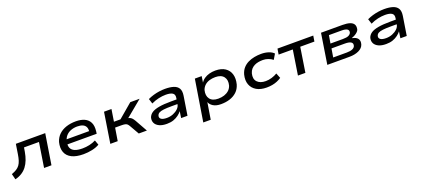

<svg xmlns="http://www.w3.org/2000/svg" viewBox="56 -1641 6488 2955"><g transform="rotate(-20 3299.5 -164.0)"><path d="M36 13 12 -81Q61 -98 94 -119Q127 -140 148 -169Q169 -198 182 -239Q195 -280 204 -338L229 -498H710L631 0H510L573 -403H328L317 -336Q305 -266 283 -208.5Q261 -151 228 -107.5Q195 -64 147.5 -33.5Q100 -3 36 13Z M1156 9Q1037 9 964 -28Q891 -65 865.5 -134Q840 -203 863 -297Q885 -367 933.5 -413.5Q982 -460 1053.5 -484Q1125 -508 1213 -508Q1295 -508 1353.5 -481.5Q1412 -455 1439.5 -399.5Q1467 -344 1456 -255L1451 -218H945L957 -296H1381L1353 -272Q1362 -328 1346.5 -361.5Q1331 -395 1295 -410.5Q1259 -426 1206 -426Q1150 -426 1101 -407.5Q1052 -389 1019 -350.5Q986 -312 976 -254V-253Q965 -195 982.5 -157Q1000 -119 1046.5 -99.5Q1093 -80 1171 -80Q1229 -80 1285.5 -92.5Q1342 -105 1390 -130L1418 -51Q1368 -21 1297.5 -6Q1227 9 1156 9Z M1595 0 1673 -498H1795L1764 -301H1871L2103 -498H2256L1957 -251L1952 -284Q1990 -280 2011 -272Q2032 -264 2047.5 -248Q2063 -232 2082 -200L2194 0H2061L1971 -157Q1958 -179 1945 -190Q1932 -201 1910 -205.5Q1888 -210 1849 -210H1750L1716 0Z M2521 9Q2445 9 2396.5 -14.5Q2348 -38 2329 -77Q2310 -116 2322 -165Q2336 -208 2376.5 -236.5Q2417 -265 2495.5 -279.5Q2574 -294 2701 -294H2809L2799 -222H2683Q2600 -222 2549 -216Q2498 -210 2473 -195.5Q2448 -181 2440 -154Q2430 -120 2458 -98.5Q2486 -77 2551 -77Q2606 -77 2654.5 -96.5Q2703 -116 2736.5 -148.5Q2770 -181 2775 -220L2791 -317Q2800 -373 2764.5 -396Q2729 -419 2654 -419Q2598 -419 2537 -405.5Q2476 -392 2415 -363L2389 -445Q2433 -466 2481 -480Q2529 -494 2578 -501Q2627 -508 2674 -508Q2756 -508 2812.5 -490Q2869 -472 2894.5 -429.5Q2920 -387 2908 -310L2859 0H2755L2771 -109L2773 -110Q2750 -79 2713.5 -51.5Q2677 -24 2630 -7.5Q2583 9 2521 9Z M3052 180 3161 -499H3273L3256 -387H3251Q3274 -429 3313 -456Q3352 -483 3399.5 -495.5Q3447 -508 3497 -508Q3596 -508 3657 -467Q3718 -426 3738.5 -355.5Q3759 -285 3736 -194Q3715 -123 3667.5 -78.5Q3620 -34 3553.5 -12.5Q3487 9 3407 9Q3328 9 3279 -22Q3230 -53 3217 -98H3219L3174 180ZM3396 -85Q3450 -85 3494.5 -99.5Q3539 -114 3571.5 -143Q3604 -172 3619 -217Q3642 -303 3600.5 -358Q3559 -413 3463 -413Q3411 -413 3366.5 -399.5Q3322 -386 3289.5 -357Q3257 -328 3241 -283Q3219 -195 3260 -140Q3301 -85 3396 -85Z M4155 9Q4057 9 3991 -29.5Q3925 -68 3899 -137Q3873 -206 3895 -297Q3912 -359 3948 -399.5Q3984 -440 4032.5 -463.5Q4081 -487 4136.5 -497.5Q4192 -508 4247 -508Q4314 -508 4368 -490Q4422 -472 4452 -440L4401 -354Q4369 -380 4327 -395Q4285 -410 4242 -410Q4204 -410 4168.5 -404Q4133 -398 4102 -382.5Q4071 -367 4048 -341.5Q4025 -316 4013 -275Q3991 -187 4037.5 -138Q4084 -89 4175 -89Q4225 -89 4274.5 -104Q4324 -119 4366 -144L4399 -60Q4368 -39 4330 -23Q4292 -7 4248 1Q4204 9 4155 9Z M4668 0 4731 -405H4499L4514 -498H5100L5085 -405H4853L4790 0Z M5149 0 5227 -498H5579Q5654 -498 5700 -482Q5746 -466 5763 -433Q5780 -400 5767 -349Q5760 -332 5742.5 -315Q5725 -298 5700.5 -284Q5676 -270 5647 -260L5649 -256Q5715 -243 5739.5 -207.5Q5764 -172 5748 -117Q5731 -61 5666.5 -30.5Q5602 0 5512 0ZM5273 -76H5496Q5552 -76 5587.5 -90.5Q5623 -105 5633 -135Q5645 -177 5614 -196.5Q5583 -216 5516 -216H5296ZM5307 -292H5511Q5573 -292 5604 -306.5Q5635 -321 5645 -348Q5655 -386 5627 -404Q5599 -422 5535 -422H5329Z M6112 9Q6036 9 5987.5 -14.5Q5939 -38 5920 -77Q5901 -116 5913 -165Q5927 -208 5967.5 -236.5Q6008 -265 6086.5 -279.5Q6165 -294 6292 -294H6400L6390 -222H6274Q6191 -222 6140 -216Q6089 -210 6064 -195.5Q6039 -181 6031 -154Q6021 -120 6049 -98.5Q6077 -77 6142 -77Q6197 -77 6245.5 -96.5Q6294 -116 6327.5 -148.5Q6361 -181 6366 -220L6382 -317Q6391 -373 6355.5 -396Q6320 -419 6245 -419Q6189 -419 6128 -405.5Q6067 -392 6006 -363L5980 -445Q6024 -466 6072 -480Q6120 -494 6169 -501Q6218 -508 6265 -508Q6347 -508 6403.5 -490Q6460 -472 6485.5 -429.5Q6511 -387 6499 -310L6450 0H6346L6362 -109L6364 -110Q6341 -79 6304.5 -51.5Q6268 -24 6221 -7.5Q6174 9 6112 9Z"/></g></svg>

Font: Nunito Sans 7pt Expanded SemiBold
Style: Italic
Weight: 600
Width: 7
Italic angle: -9°
Designer: Vernon Adams
Foundry: Vernon Adams
Version: Version 3.101;gftools[0.9.27]